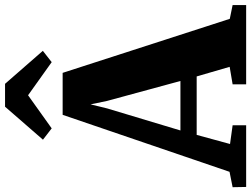

<svg xmlns="http://www.w3.org/2000/svg" viewBox="-170 -880 1020 780"><g transform="rotate(-90 340.0 -490.0)"><path d="M32 -67.5 263.5 -745.5H434L653.5 -66.5L709.5 -55V0H387.5V-55L458.5 -67L419.5 -201H182L145 -65.5L221 -55V0H-29.5L-30.5 -55ZM401 -267 320 -565 306 -632 289.5 -564.5 200 -267ZM208.5 -790 162.5 -825.5 296.5 -979.5H389.5L523.5 -826L477.5 -790L343 -886Z"/></g></svg>

Font: Merriweather 48pt Black
Style: Regular
Weight: 900
Version: Version 2.100